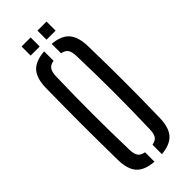

<svg xmlns="http://www.w3.org/2000/svg" viewBox="-290 -950 999 999"><g transform="rotate(-45 210.0 -450.5)"><path d="M183.1 6Q115.8 0.9 85.9 -32.3Q56.1 -65.6 54.9 -135.6Q53.9 -211.5 53.4 -276.3Q52.9 -341.1 52.9 -402.2Q52.9 -463.4 53.4 -527.1Q53.9 -590.9 54.9 -664.1Q56.1 -734 85.9 -767.5Q115.8 -800.9 183.1 -806V-736.7Q156.8 -732.4 146 -716.3Q135.3 -700.1 134.8 -666.9Q132.7 -591.4 131.9 -527.5Q131.1 -463.5 131.1 -403.1Q131.1 -342.6 131.9 -277.2Q132.7 -211.8 134.8 -132.8Q135.3 -99.2 146 -83.4Q156.8 -67.6 183.1 -63.3ZM238.2 5.6V-63.6Q264.1 -67.9 274.4 -83.7Q284.7 -99.6 285.2 -132.8Q287.3 -210.1 288.4 -274.7Q289.4 -339.2 289.4 -399.6Q289.4 -460.1 288.4 -524.9Q287.3 -589.7 285.2 -666.9Q284.7 -700.1 274.4 -716.1Q264.1 -732.1 238.2 -736.4V-805.6Q303.2 -800.4 332.6 -766.7Q361.9 -733 363.7 -664.1Q365.3 -590.8 366.1 -527.1Q366.9 -463.3 366.9 -402.1Q366.9 -340.9 366.1 -276.1Q365.3 -211.4 363.7 -135.6Q361.9 -66.2 332.6 -33.1Q303.2 -0.1 238.2 5.6ZM234.8 -840V-906.8H301.6V-840ZM117.8 -840V-906.8H184.6V-840Z"/></g></svg>

Font: Big Shoulders Stencil Text Thin
Style: Regular
Weight: 100
Designer: Patric King
Foundry: XO Type Co
Version: Version 2.001